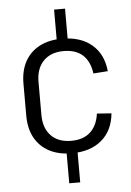

<svg xmlns="http://www.w3.org/2000/svg" viewBox="-57 -833 633 925"><g transform="rotate(-5 259.0 -370.0)"><path d="M293 -790V-638H240V-790ZM293 -102V50H240V-102ZM265 -93Q202 -93 156.5 -117Q111 -141 86.5 -185.5Q62 -230 62 -293V-447Q62 -510 86.5 -554.5Q111 -599 156.5 -623Q202 -647 265 -647Q355 -647 409.5 -601Q464 -555 472 -472L402 -467Q394 -526 360.5 -556.5Q327 -587 268 -587Q206 -587 170.5 -550.5Q135 -514 135 -450V-290Q135 -226 170 -189.5Q205 -153 268 -153Q326 -153 360 -184Q394 -215 402 -273L472 -268Q464 -185 409.5 -139Q355 -93 265 -93Z"/></g></svg>

Font: Pathway Extreme SemiCondensed Light
Style: Regular
Weight: 300
Width: 4
Version: Version 1.001;gftools[0.9.26]